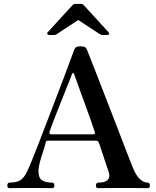

<svg xmlns="http://www.w3.org/2000/svg" viewBox="-20 -979 813 999"><path d="M31 0Q18 0 18 -13Q18 -29 31 -29Q66 -29 86 -41.5Q106 -54 122 -89Q130 -105 145.5 -143Q161 -181 181.5 -234Q202 -287 225 -347Q248 -407 271 -467Q294 -527 313.5 -578.5Q333 -630 346.5 -667Q360 -704 365 -717Q370 -730 376.5 -734Q383 -738 399 -738Q415 -738 422 -734Q429 -730 434 -717Q442 -697 459.5 -652Q477 -607 500 -548Q523 -489 548 -424.5Q573 -360 596.5 -299Q620 -238 639 -188.5Q658 -139 669 -112Q687 -66 707.5 -47.5Q728 -29 747 -29Q760 -29 760 -13Q760 0 747 0Q737 0 706 -0.5Q675 -1 623 -1Q580 -1 541 -0.5Q502 0 492 0Q479 0 479 -13Q479 -29 492 -29Q524 -29 536.5 -39.5Q549 -50 549 -64.5Q549 -79 544 -89Q543 -91 538 -106.5Q533 -122 525.5 -144.5Q518 -167 510 -190.5Q502 -214 496 -232Q492 -243 488 -245Q484 -247 477 -247H231Q226 -247 223 -246Q220 -245 218 -238Q213 -217 203.5 -188.5Q194 -160 187 -133.5Q180 -107 180 -90Q180 -53 198.5 -41Q217 -29 250 -29Q263 -29 263 -13Q263 0 250 0Q240 0 212.5 -0.5Q185 -1 141 -1Q102 -1 72 -0.5Q42 0 31 0ZM246 -280H463Q467 -280 471.5 -281.5Q476 -283 473 -293Q465 -317 453 -351.5Q441 -386 427 -424Q413 -462 400.5 -497Q388 -532 378.5 -558Q369 -584 366 -593Q364 -598 360.5 -599Q357 -600 355 -595Q353 -588 342 -560.5Q331 -533 315.5 -494.5Q300 -456 284 -415.5Q268 -375 255.5 -342.5Q243 -310 238 -295Q234 -280 246 -280ZM236 -797Q229 -797 226.5 -802Q224 -807 229 -812L358 -953Q364 -959 373 -959H400Q409 -959 415 -953L544 -812Q549 -807 547.5 -802Q546 -797 538 -797H512Q508 -797 505 -798.5Q502 -800 498 -802L387 -875L276 -802Q272 -800 269.5 -798.5Q267 -797 262 -797Z"/></svg>

Font: Zen Antique Soft
Style: Regular
Weight: 400
Designer: Yoshimichi Ohira
Foundry: Positype
Version: Version 1.001